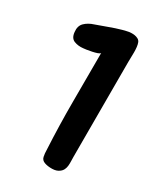

<svg xmlns="http://www.w3.org/2000/svg" viewBox="-183 -812 777 894"><g transform="rotate(30 205.5 -365.0)"><path d="M208 -722Q215 -724 221 -725.5Q227 -727 233 -728Q240 -730 250.5 -730.5Q261 -731 270.5 -729.5Q280 -728 288.5 -723.5Q297 -719 301 -710Q305 -700 306.5 -686.5Q308 -673 308 -659Q308 -645 307.5 -631.5Q307 -618 307 -607V-96Q307 -85 307.5 -73.5Q308 -62 307 -50Q306 -38 301 -27.5Q296 -17 286 -10Q272 1 248.5 1.5Q225 2 208 -4Q190 -10 186.5 -27Q183 -44 183 -61Q176 -193 176.5 -319.5Q177 -446 177 -580Q175 -575 163.5 -571Q152 -567 137.5 -564Q123 -561 110 -559Q97 -557 93 -557Q67 -554 45.5 -562.5Q24 -571 21 -602Q17 -634 35.5 -652Q54 -670 83 -679Q115 -690 145.5 -701.5Q176 -713 208 -722Z"/></g></svg>

Font: Jua
Style: Regular
Weight: 400
Version: Version 1.001